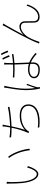

<svg xmlns="http://www.w3.org/2000/svg" viewBox="1568 -2406 863 4040"><g transform="rotate(-90 2000.0 -386.5)"><path d="M194 -676 153 -678C157 -662 157 -622 157 -603C157 -548 159 -426 168 -346C195 -101 280 -12 357 -12C412 -12 470 -66 524 -228L497 -250C464 -131 412 -44 358 -44C280 -44 216 -163 197 -350C189 -440 187 -547 189 -606C190 -630 192 -664 194 -676ZM725 -644 694 -632C773 -525 835 -383 859 -188L891 -201C867 -377 807 -530 725 -644Z M1769 -653C1648 -626 1490 -611 1367 -606C1375 -644 1381 -677 1384 -698C1387 -718 1392 -745 1397 -762L1358 -765C1359 -744 1357 -724 1354 -702C1351 -679 1346 -645 1338 -605C1324 -605 1310 -605 1297 -605C1241 -605 1168 -612 1129 -619L1130 -585C1184 -580 1240 -575 1298 -575H1332C1309 -464 1269 -318 1219 -218L1249 -206C1258 -224 1268 -238 1282 -253C1353 -335 1470 -373 1591 -373C1724 -373 1793 -311 1793 -223C1793 -45 1570 6 1333 -23L1341 9C1619 39 1823 -34 1823 -224C1823 -327 1747 -403 1592 -403C1463 -403 1376 -371 1285 -295C1311 -354 1340 -477 1361 -576C1483 -580 1640 -595 1769 -619Z M2859 -629C2843 -670 2812 -736 2794 -769L2764 -759C2783 -724 2812 -658 2827 -616ZM2175 -731C2175 -720 2174 -707 2171 -688C2158 -602 2123 -423 2123 -283C2123 -150 2138 -47 2157 25L2187 22C2186 15 2184 3 2183 -6C2182 -19 2184 -34 2187 -47C2196 -90 2234 -191 2255 -246L2233 -263C2215 -217 2185 -133 2167 -78C2157 -154 2153 -208 2153 -284C2153 -406 2179 -567 2204 -684C2207 -702 2211 -715 2215 -727ZM2676 -134C2676 -61 2652 -11 2547 -11C2458 -11 2403 -47 2403 -106C2403 -160 2465 -199 2556 -199C2598 -199 2638 -192 2675 -180C2676 -162 2676 -146 2676 -134ZM2880 -568C2824 -557 2759 -549 2692 -545C2692 -588 2692 -640 2694 -676C2695 -694 2697 -710 2700 -730H2661C2663 -715 2663 -694 2663 -675C2662 -639 2662 -596 2662 -544C2625 -542 2587 -541 2549 -541C2493 -541 2443 -544 2389 -549V-517C2445 -514 2492 -511 2546 -511C2585 -511 2623 -512 2662 -514C2663 -427 2670 -302 2674 -213C2639 -223 2601 -229 2559 -229C2435 -229 2373 -168 2373 -104C2373 -30 2433 19 2560 19C2684 19 2706 -63 2706 -121C2706 -136 2706 -152 2705 -169C2772 -142 2831 -97 2886 -45L2904 -72C2847 -122 2783 -173 2704 -203C2701 -302 2693 -423 2692 -515C2756 -519 2820 -526 2880 -536ZM2860 -788C2881 -753 2907 -691 2924 -646L2956 -659C2939 -701 2909 -764 2890 -798Z M3525 -748 3488 -763C3482 -746 3475 -731 3464 -711C3411 -616 3175 -199 3104 1L3137 13C3149 -32 3198 -154 3232 -214C3272 -289 3363 -380 3454 -380C3508 -380 3539 -350 3541 -299C3544 -231 3541 -159 3544 -98C3546 -53 3563 15 3664 15C3798 15 3873 -93 3926 -240L3900 -260C3877 -173 3802 -15 3668 -15C3616 -15 3576 -40 3574 -100C3572 -154 3573 -227 3571 -299C3569 -371 3519 -410 3461 -410C3405 -410 3344 -385 3285 -322C3339 -425 3454 -633 3493 -699C3505 -720 3518 -738 3525 -748Z"/></g></svg>

Font: Noto Sans CJK Thin
Style: Regular
Weight: 100
Designer: Ryoko NISHIZUKA (kana & ideographs); Paul D. Hunt (Latin, Greek & Cyrillic); Wenlong ZHANG (bopomofo); Sandoll Communica
Foundry: Adobe Systems Incorporated
Version: Version 1.000;PS 1;hotconv 1.0.78;makeotf.lib2.5.61930